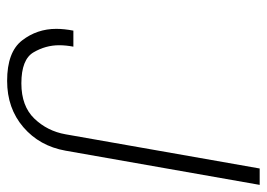

<svg xmlns="http://www.w3.org/2000/svg" viewBox="-125 -617 749 539"><g transform="rotate(90 249.5 -347.5)"><path d="M499 -702 403 -157Q390 -84 337 -38.5Q284 7 207 7Q126 7 93.5 -35Q61 -77 61 -131Q61 -153 66 -179H111Q107 -158 107 -139Q107 -101 127 -67Q147 -33 214 -33Q278 -33 313 -69.5Q348 -106 357 -157L453 -702Z"/></g></svg>

Font: Fz Poppins ExtLt
Style: Italic
Weight: 200
Italic angle: -10°
Designer: Ninad Kale (Devanagari), Jonny Pinhorn (Latin)
Foundry: Indian Type Foundry
Version: Vit hóa bi Vntype.Com & FontZin.Com